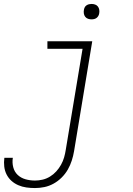

<svg xmlns="http://www.w3.org/2000/svg" viewBox="-51 -739 671 972"><path d="M126 213Q104 213 82.5 210Q61 207 41.5 198.5Q22 190 7 176.5Q-8 163 -17.5 144.5Q-27 126 -29.5 104Q-32 82 -29 61Q-29 60 -29 60Q-29 60 -29 60H14Q14 60 14 60Q14 60 14 60Q14 60 14 60Q14 60 14 60Q10 84 16 107.5Q22 131 38.5 146.5Q55 162 78 168.5Q101 175 126 175Q145 175 164.5 170.5Q184 166 202 155Q220 144 234 128.5Q248 113 258 95Q268 77 273.5 58Q279 39 282 19L367 -492H189V-530H416L324 26Q320 50 312.5 73.5Q305 97 292.5 119Q280 141 261.5 159.5Q243 178 220.5 190.5Q198 203 174 208Q150 213 126 213ZM412 -641Q403 -641 394.5 -644Q386 -647 380.5 -654Q375 -661 373.5 -670.5Q372 -680 374 -690Q375 -696 378 -702Q381 -708 387 -712Q393 -716 399.5 -717.5Q406 -719 412 -719Q422 -719 430.5 -716Q439 -713 444.5 -706Q450 -699 451.5 -689.5Q453 -680 451 -670Q450 -664 446.5 -658Q443 -652 437.5 -648Q432 -644 425.5 -642.5Q419 -641 412 -641Z"/></svg>

Font: Iosevka Slab XLtExObl
Style: Regular
Weight: 200
Width: 7
Italic angle: -9°
Monospace: yes
Designer: Belleve Invis
Foundry: Belleve Invis
Version: Version 11.1.1; ttfautohint (v1.8.3)